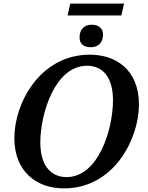

<svg xmlns="http://www.w3.org/2000/svg" viewBox="-20 -1026 813 1057"><path d="M352 -941H648L663 -1006H367ZM480 -766C512 -766 547 -783 547 -836C547 -872 521 -890 485 -890C443 -890 418 -863 418 -820C418 -783 442 -766 480 -766ZM332 11C611 11 745 -266 745 -450C745 -641 619 -725 475 -725C200 -725 59 -458 59 -266C59 -85 177 11 332 11ZM346 -51C266 -51 202 -108 202 -241C202 -399 282 -664 459 -664C542 -664 602 -606 602 -474C602 -316 523 -51 346 -51Z"/></svg>

Font: Noto Serif SemiBold
Style: Italic
Weight: 600
Italic angle: -12°
Designer: Monotype Design Team
Foundry: Monotype Imaging Inc.
Version: Version 2.014